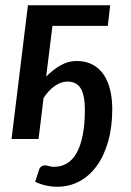

<svg xmlns="http://www.w3.org/2000/svg" viewBox="-20 -530 500 732"><path d="M186.5 106Q213 106 234.8 93.2Q256.5 80.5 271.8 53.8Q287 27 295.2 -13.8Q303.5 -54.5 303.5 -110Q303.5 -140.5 299.2 -161.2Q295 -182 286.5 -194.8Q278 -207.5 265.5 -213.2Q253 -219 236.5 -219Q213 -219 188.8 -202.2Q164.5 -185.5 146 -156L127 0H24L86.5 -510H400L391 -431.5H180L156 -238Q182.5 -265 211.5 -281.2Q240.5 -297.5 272 -297.5Q306.5 -297.5 332 -284.2Q357.5 -271 374.2 -247Q391 -223 399.5 -189Q408 -155 408 -114Q408 -46 392.5 8.8Q377 63.5 349.2 102Q321.5 140.5 283 161.2Q244.5 182 198.5 182Q176 182 154.2 177Q132.5 172 114 163L128 120Q130 111 136.2 105.8Q142.5 100.5 152.5 100.5Q158 100.5 166.5 103.2Q175 106 186.5 106Z"/></svg>

Font: Lato SemiBold
Style: Italic
Weight: 600
Italic angle: -7°
Designer: Lukasz Dziedzic with Adam Twardoch and Botio Nikoltchev
Foundry: tyPoland Lukasz Dziedzic
Version: Version 2.015; 2015-08-06; http://www.latofonts.com/